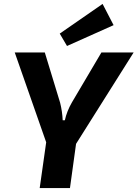

<svg xmlns="http://www.w3.org/2000/svg" viewBox="-20 -957 700 977"><path d="M321 -723 284 -786 502 -937 558 -829ZM367 -225 336 0H182L215 -233L55 -690H208L286 -434Q297 -390 299 -345H310Q320 -391 346 -436L496 -690H660Z"/></svg>

Font: Ezarion
Style: Bold Italic
Weight: 700
Italic angle: -8°
Designer: Natanael Gama
Version: Version 1.001;PS 001.001;hotconv 1.0.70;makeotf.lib2.5.58329